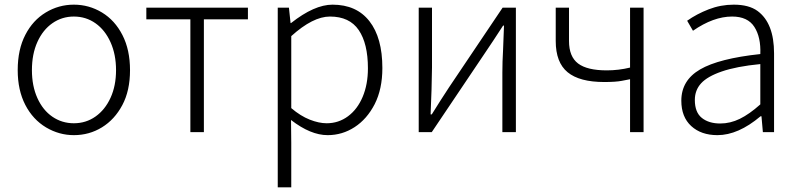

<svg xmlns="http://www.w3.org/2000/svg" viewBox="-20 -567 3428 824"><path d="M178 -20Q121 -54 88.5 -117Q56 -180 56 -266Q56 -355 89 -418Q121 -480 176.5 -513.5Q232 -547 297 -547Q362 -547 417.5 -513.5Q473 -480 505.5 -416.5Q538 -353 538 -266Q538 -178 505 -116Q472 -54 417.5 -20.5Q363 13 297 13Q234 13 178 -20ZM478 -266Q478 -333 454.5 -385.5Q431 -438 390 -467Q349 -496 297 -496Q246 -496 205 -467.5Q164 -439 140.5 -387Q117 -335 117 -266Q117 -198 140.5 -146Q164 -94 205 -66Q246 -38 297 -38Q349 -38 390 -67Q431 -96 454.5 -147.5Q478 -199 478 -266Z M797 -484H608V-534H1044V-484H855V0H797Z M1172 -534H1220L1227 -468H1229Q1329 -547 1407 -547Q1510 -547 1565.5 -476Q1621 -405 1621 -275Q1621 -185 1588 -120Q1555 -56 1502 -21.5Q1449 13 1386 13Q1313 13 1229 -52L1230 46V237H1172ZM1559 -274Q1559 -380 1519.5 -438Q1480 -496 1396 -496Q1323 -496 1230 -412V-103Q1270 -69 1309.5 -53.5Q1349 -38 1382 -38Q1433 -38 1473.5 -68Q1514 -98 1536.5 -151.5Q1559 -205 1559 -274Z M1777 -534H1834V-277Q1834 -252 1832 -182L1828 -76H1833L1870 -135L1907 -192L2137 -534H2194V0H2136V-256Q2136 -301 2139 -353L2143 -457H2139Q2095 -389 2063 -342L1833 0H1777Z M2648 -220Q2622 -215 2573 -215Q2467 -215 2416 -257Q2365 -299 2365 -391V-534H2422V-391Q2422 -324 2461 -294.5Q2500 -265 2584 -265Q2635 -265 2684 -277V-534H2742V0H2684V-227Z M2904 -135Q2904 -222 2984.5 -269Q3065 -316 3243 -335Q3246 -407 3217.5 -451.5Q3189 -496 3122 -496Q3042 -496 2954 -435L2929 -478Q2970 -507 3021.5 -527Q3073 -547 3129 -547Q3194 -547 3231 -520Q3302 -468 3302 -338V0H3254L3248 -68H3244Q3148 13 3059 13Q2989 13 2946.5 -26Q2904 -65 2904 -135ZM3243 -119V-292Q3140 -282 3077 -260Q3016 -239 2989 -209.5Q2962 -180 2962 -138Q2962 -85 2992 -61Q3022 -37 3071 -37Q3114 -37 3155 -57Q3196 -77 3243 -119Z"/></svg>

Font: Merged Yaku Han JP Light
Style: Regular
Weight: 300
Designer: Ryoko NISHIZUKA 西塚涼子 (kana, bopomofo & ideographs); Paul D. Hunt (Latin, Greek & Cyrillic); Sandoll Communications 산돌커뮤니
Foundry: Adobe
Version: Version 2.004